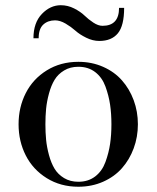

<svg xmlns="http://www.w3.org/2000/svg" viewBox="-20 -707 601 737"><path d="M191.4 -628.9Q163.6 -628.9 146 -612.5Q128.4 -596.2 128.4 -560.1H108.4Q108.4 -619.6 140.6 -653.3Q172.9 -687 213.4 -687Q240.2 -687 264.6 -674.6Q289.1 -662.1 304.2 -647.5Q319.3 -632.8 338.1 -620.4Q356.9 -607.9 373.5 -607.9Q437 -607.9 437 -676.8H456.5Q456.5 -608.4 432.4 -579.1Q408.2 -549.8 361.3 -549.8Q335.9 -549.8 310.8 -562.3Q285.6 -574.7 269.3 -589.4Q252.9 -604 231.7 -616.5Q210.4 -628.9 191.4 -628.9ZM280.8 -469.7Q332.5 -469.7 376 -450.4Q419.4 -431.2 448.2 -398.4Q477.1 -365.7 493.2 -322.3Q509.3 -278.8 509.3 -230Q509.3 -181.2 493.2 -137.7Q477.1 -94.2 448.2 -61.5Q419.4 -28.8 376 -9.5Q332.5 9.8 280.8 9.8Q212.4 9.8 159.4 -23.2Q106.4 -56.2 78.9 -110.4Q51.3 -164.6 51.3 -230Q51.3 -295.4 78.9 -349.6Q106.4 -403.8 159.4 -436.8Q212.4 -469.7 280.8 -469.7ZM280.8 -9.3Q318.8 -9.3 345.5 -29.8Q372.1 -50.3 384.8 -85.2Q397.5 -120.1 402.6 -154.8Q407.7 -189.5 407.7 -230Q407.7 -270.5 402.6 -305.2Q397.5 -339.8 384.8 -374.8Q372.1 -409.7 345.5 -430.2Q318.8 -450.7 280.8 -450.7Q249.5 -450.7 226.1 -436.5Q202.6 -422.4 189.5 -400.6Q176.3 -378.9 168 -348.1Q159.7 -317.4 157 -289.6Q154.3 -261.7 154.3 -230Q154.3 -198.2 157 -170.4Q159.7 -142.6 168 -111.8Q176.3 -81.1 189.5 -59.3Q202.6 -37.6 226.1 -23.4Q249.5 -9.3 280.8 -9.3Z"/></svg>

Font: Bodoni* 11pt
Style: Regular
Weight: 400
Version: Version 2.3